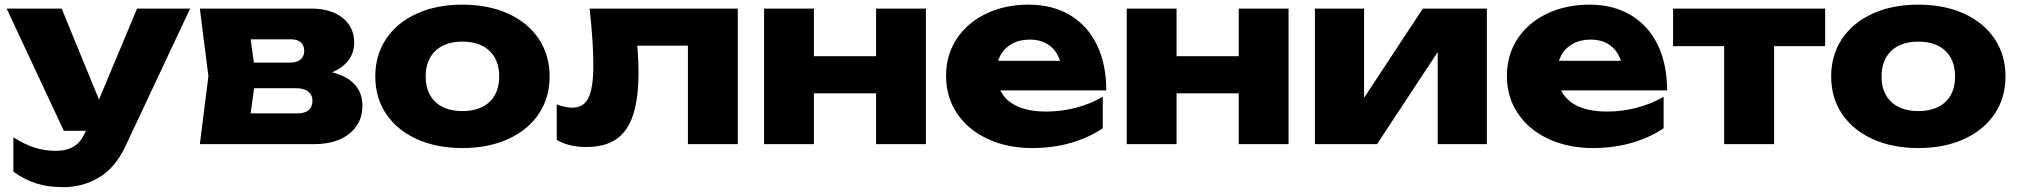

<svg xmlns="http://www.w3.org/2000/svg" viewBox="-20 -608 8510 810"><path d="M36.4 116.4V-28.7Q85.1 1.8 126.5 15Q167.8 28.3 216.9 28.3Q261.2 28.3 292.1 9.5Q322.9 -9.4 342.3 -56L558.3 -571.8H782.1L509.2 8.8Q466.4 99.7 398 140.6Q329.5 181.6 247.2 181.6Q183.6 181.6 133.9 166Q84.1 150.5 36.4 116.4ZM8.1 -571.8H240.1L451.6 -56.3H249.2Z M859.2 -286.2 823.1 -571.8H1292.8Q1375.5 -571.8 1424.9 -532.9Q1474.3 -493.9 1474.3 -428.8Q1474.3 -366.8 1424.6 -328Q1374.8 -289.2 1286.6 -280.3L1299.9 -313.4Q1401.1 -309.4 1455.1 -270.5Q1509 -231.5 1509 -162.5Q1509 -88.2 1453.9 -44.1Q1398.8 0 1305.8 0H823.1ZM944.5 -129.6H1234.5Q1265.7 -129.6 1281.9 -143.3Q1298.1 -156.9 1298.1 -182.9Q1298.1 -207.5 1280.5 -221.7Q1262.9 -235.9 1227.9 -235.9H985.5V-343.9H1203.7Q1232.6 -343.9 1248 -357.1Q1263.4 -370.3 1263.4 -393.3Q1263.4 -416.2 1249.1 -429.2Q1234.7 -442.2 1206.9 -442.2H945.5L1025.7 -527.8L1058.9 -286.2L1025.7 -43.7Z M1563.2 -285.6Q1563.2 -375.5 1609.1 -444.2Q1655.1 -512.8 1738.4 -550.6Q1821.8 -588.4 1930.9 -588.4Q2040.1 -588.4 2123.5 -550.6Q2206.8 -512.8 2252.8 -444.2Q2298.7 -375.5 2298.7 -285.6Q2298.7 -195.6 2252.8 -127.4Q2206.8 -59.1 2123.5 -21.2Q2040.1 16.6 1930.9 16.6Q1821.8 16.6 1738.4 -21.2Q1655.1 -59.1 1609.1 -127.4Q1563.2 -195.6 1563.2 -285.6ZM2086.1 -285.6Q2086.1 -331 2067.6 -364.2Q2049.1 -397.5 2014.1 -415Q1979.1 -432.5 1930.9 -432.5Q1882.8 -432.5 1847.8 -415Q1812.8 -397.5 1794.3 -364.2Q1775.8 -331 1775.8 -285.6Q1775.8 -239.9 1794.3 -206.9Q1812.8 -174 1847.8 -156.7Q1882.8 -139.3 1930.9 -139.3Q1979.1 -139.3 2014.1 -156.7Q2049.1 -174 2067.6 -206.9Q2086.1 -239.9 2086.1 -285.6Z M3092.6 -571.8V0H2882.1V-511.7L2978.4 -415.3H2572.7L2661.8 -497.1Q2673.8 -371.3 2673.8 -305.4Q2673.8 -192.8 2650.9 -123.2Q2628 -53.6 2579.7 -20.7Q2531.3 12.3 2452.6 12.3Q2417.8 12.3 2387.6 5.3Q2357.4 -1.6 2328.6 -17.9V-167.5Q2363.9 -153.8 2395.3 -153.8Q2442.5 -153.8 2462.8 -195.7Q2483.1 -237.6 2483.1 -334.4Q2483.1 -430.3 2467.4 -571.8Z M3413.6 -571.8V0H3203.4V-571.8ZM3886.1 -571.8V0H3675.9V-571.8ZM3755.2 -370.8V-214.3H3324.4V-370.8Z M3971.2 -287.9Q3971.2 -376.2 4016.3 -444.5Q4061.4 -512.8 4140.9 -550.6Q4220.4 -588.4 4319.6 -588.4Q4420.4 -588.4 4494.5 -544Q4568.5 -499.5 4607.8 -418.1Q4647.1 -336.8 4647.1 -226.6H4142.1V-351.6H4528.2L4461.3 -308.1Q4457 -350.5 4439.6 -380.1Q4422.3 -409.7 4393.4 -425.3Q4364.4 -441 4325 -441Q4281.7 -441 4249.7 -423.5Q4217.8 -406 4200.8 -375.1Q4183.8 -344.1 4183.8 -304.3Q4183.8 -251.1 4207.6 -213.5Q4231.3 -176 4278.5 -156.7Q4325.6 -137.4 4394.4 -137.4Q4457.8 -137.4 4519.8 -153.7Q4581.7 -169.9 4632.4 -199.8V-66.8Q4571.6 -26.2 4496.3 -4.8Q4421 16.6 4333.6 16.6Q4230.1 16.6 4147.4 -21.6Q4064.7 -59.7 4018 -128.8Q3971.2 -197.9 3971.2 -287.9Z M4943.6 -571.8V0H4733.4V-571.8ZM5416.1 -571.8V0H5205.9V-571.8ZM5285.2 -370.8V-214.3H4854.4V-370.8Z M5527.4 -571.8H5734.6V-115L5691.1 -129.2L5982.6 -571.8H6252.6V0H6045.3V-469.7L6089.2 -455.1L5789.5 0H5527.4Z M6337.2 -287.9Q6337.2 -376.2 6382.3 -444.5Q6427.4 -512.8 6506.9 -550.6Q6586.4 -588.4 6685.6 -588.4Q6786.4 -588.4 6860.5 -544Q6934.5 -499.5 6973.8 -418.1Q7013.1 -336.8 7013.1 -226.6H6508.1V-351.6H6894.2L6827.3 -308.1Q6823 -350.5 6805.6 -380.1Q6788.3 -409.7 6759.4 -425.3Q6730.4 -441 6691 -441Q6647.7 -441 6615.7 -423.5Q6583.8 -406 6566.8 -375.1Q6549.8 -344.1 6549.8 -304.3Q6549.8 -251.1 6573.6 -213.5Q6597.3 -176 6644.5 -156.7Q6691.6 -137.4 6760.4 -137.4Q6823.8 -137.4 6885.8 -153.7Q6947.7 -169.9 6998.4 -199.8V-66.8Q6937.6 -26.2 6862.3 -4.8Q6787 16.6 6699.6 16.6Q6596.1 16.6 6513.4 -21.6Q6430.7 -59.7 6384 -128.8Q6337.2 -197.9 6337.2 -287.9Z M7464.4 -498.9V0H7253.8V-498.9ZM7679.9 -571.8V-413.3H7038.3V-571.8Z M7705.2 -285.6Q7705.2 -375.5 7751.1 -444.2Q7797.1 -512.8 7880.4 -550.6Q7963.8 -588.4 8072.9 -588.4Q8182.1 -588.4 8265.5 -550.6Q8348.8 -512.8 8394.8 -444.2Q8440.7 -375.5 8440.7 -285.6Q8440.7 -195.6 8394.8 -127.4Q8348.8 -59.1 8265.5 -21.2Q8182.1 16.6 8072.9 16.6Q7963.8 16.6 7880.4 -21.2Q7797.1 -59.1 7751.1 -127.4Q7705.2 -195.6 7705.2 -285.6ZM8228.1 -285.6Q8228.1 -331 8209.6 -364.2Q8191.1 -397.5 8156.1 -415Q8121.1 -432.5 8072.9 -432.5Q8024.8 -432.5 7989.8 -415Q7954.8 -397.5 7936.3 -364.2Q7917.8 -331 7917.8 -285.6Q7917.8 -239.9 7936.3 -206.9Q7954.8 -174 7989.8 -156.7Q8024.8 -139.3 8072.9 -139.3Q8121.1 -139.3 8156.1 -156.7Q8191.1 -174 8209.6 -206.9Q8228.1 -239.9 8228.1 -285.6Z"/></svg>

Font: Unbounded Variable
Style: Regular
Weight: 400
Designer: Luke Prowse, Jean-Baptiste Morizot, Fátima Lázaro, Florian Runge
Foundry: NaN
Version: Version 1.600;FEAKit 1.0